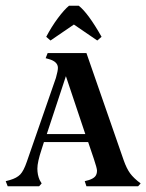

<svg xmlns="http://www.w3.org/2000/svg" viewBox="-25 -653 513 673"><path d="M468 -10 459 0H278L272 -18L287 -22Q302 -27 308.5 -34.5Q315 -42 315 -55Q315 -63 304 -96L284 -155H129L121 -130Q106 -85 106 -62Q106 -40 114 -22L121 -10L112 0H2L-5 -18L10 -22Q34 -29 46 -41.5Q58 -54 69 -86L171 -380Q178 -405 178 -415Q178 -437 146 -446L135 -449L142 -467H278L409 -90Q419 -62 431 -45.5Q443 -29 468 -10ZM274 -183 206 -386 139 -183ZM316 -511 234 -567 152 -511 137 -524Q156 -560 178 -589.5Q200 -619 217 -633H251Q284 -607 331 -524Z"/></svg>

Font: Katibeh
Style: Regular
Weight: 400
Designer: Arabic design by Kourosh Beigpour, Latin design by Eduardo Tunni, engineering by Lasse Fister
Version: Version 1.0010g